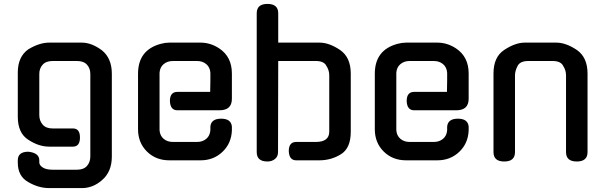

<svg xmlns="http://www.w3.org/2000/svg" viewBox="-20 -820 3083 982"><path d="M71 12V0Q71 -44 125 -44Q181 -38 181 0V11Q181 25 198.5 36.5Q216 48 249 48H374Q408 48 425 28.5Q442 9 442 -20V-442Q442 -470 425 -489Q408 -508 374 -508H249Q215 -508 198 -489Q181 -470 181 -442V-231Q181 -203 198 -183Q215 -163 249 -163H353Q389 -163 389 -117Q389 -70 353 -70H232Q178 -70 125 -105Q71 -139 71 -223V-449Q71 -530 125 -568Q182 -602 231 -602H399Q448 -602 501 -563Q552 -522 552 -443V-19Q552 59 501 102Q455 142 399 142H231Q177 142 124 111Q71 81 71 12Z M686 -443Q686 -565 803 -596Q825 -602 846 -602H1006Q1057 -602 1102 -572Q1166 -529 1166 -444V-315Q1166 -256 1103 -256H887Q851 -256 849 -303Q849 -350 887 -350H1055L1056 -408V-448Q1054 -476 1035 -492Q1016 -508 988 -508H864Q836 -508 817 -492Q798 -476 796 -448V-154Q798 -126 817 -110Q836 -94 864 -94H988Q1016 -94 1035 -110Q1054 -126 1056 -154V-173Q1060 -213 1111 -213Q1162 -213 1166 -173V-152Q1163 -86 1117.5 -43Q1072 0 1006 0H846Q777 0 731.5 -45Q686 -90 686 -159Z M1348 6Q1293 6 1293 -42V-752Q1293 -800 1348 -800Q1403 -800 1403 -752V-602H1614Q1664 -602 1720 -564Q1774 -526 1774 -444V-146Q1774 -63 1725 -32Q1675 0 1613 0H1495Q1459 0 1457 -47Q1457 -94 1495 -94H1595Q1664 -94 1664 -147V-435Q1664 -462 1648 -485L1649 -484Q1636 -508 1596 -508H1403L1402 -42Q1402 -19 1386 -6.5Q1370 6 1348 6Z M1897 -443Q1897 -565 2014 -596Q2036 -602 2057 -602H2217Q2268 -602 2313 -572Q2377 -529 2377 -444V-315Q2377 -256 2314 -256H2098Q2062 -256 2060 -303Q2060 -350 2098 -350H2266L2267 -408V-448Q2265 -476 2246 -492Q2227 -508 2199 -508H2075Q2047 -508 2028 -492Q2009 -476 2007 -448V-154Q2009 -126 2028 -110Q2047 -94 2075 -94H2199Q2227 -94 2246 -110Q2265 -126 2267 -154V-173Q2271 -213 2322 -213Q2373 -213 2377 -173V-152Q2374 -86 2328.5 -43Q2283 0 2217 0H2057Q1988 0 1942.5 -45Q1897 -90 1897 -159Z M2504 -42V-444Q2504 -528 2558 -564Q2615 -602 2664 -602H2825Q2875 -602 2931 -564Q2985 -526 2985 -444V-42Q2985 6 2930 6Q2875 6 2875 -42V-435Q2875 -462 2859 -485L2860 -484Q2847 -508 2807 -508H2682Q2641 -508 2628 -484Q2614 -458 2614 -435V-42Q2614 6 2559 6Q2504 6 2504 -42Z"/></svg>

Font: Gugi Cyrillic
Style: Regular
Weight: 400
Foundry: TAE System & Typefaces Co.
Version: Version 3.10 September 15, 2020